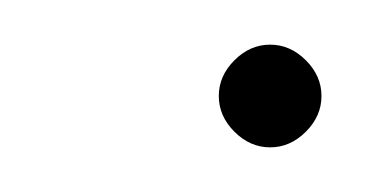

<svg xmlns="http://www.w3.org/2000/svg" viewBox="-20 -313 166 86"><path d="M85 -254Q78 -261 78 -270Q78 -279 85 -286Q92 -293 101 -293Q110 -293 117 -286Q124 -279 124 -270Q124 -261 117 -254Q110 -247 101 -247Q92 -247 85 -254Z"/></svg>

Font: Kleymissky
Style: Regular
Weight: 500
Italic angle: -8°
Designer: gluk
Foundry: gluk
Version: Version 0.283